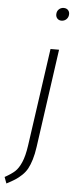

<svg xmlns="http://www.w3.org/2000/svg" viewBox="-118 -774 401 1006"><g transform="rotate(5 82.5 -271.0)"><path d="M168.9 -674.8Q155.8 -674.8 147.5 -683.3Q139.2 -691.9 139.2 -705.1Q139.2 -721.7 149.7 -731.9Q160.2 -742.2 175.8 -742.2Q189.5 -742.2 197.8 -733.9Q206.1 -725.6 206.1 -712.9Q206.1 -696.3 195.3 -685.5Q184.6 -674.8 168.9 -674.8ZM-43.9 200.2 -56.2 167Q-21.5 147.9 -3.2 131.1Q15.1 114.3 29.5 81.1Q43.9 47.9 51.8 -6.8L125 -522H169.9L97.2 -4.9Q91.8 33.7 83 62.5Q74.2 91.3 63.5 111.1Q52.7 130.9 35.2 147.5Q17.6 164.1 0.5 175Q-16.6 186 -43.9 200.2Z"/></g></svg>

Font: Fira Sans Compressed ExtraLight
Style: Italic
Weight: 250
Width: 3
Italic angle: -8°
Designer: Carrois Corporate & Edenspiekermann AG
Foundry: Carrois Corporate GbR & Edenspiekermann AG
Version: Version 4.203;PS 004.203;hotconv 1.0.88;makeotf.lib2.5.64775